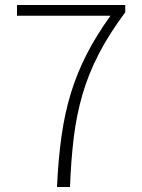

<svg xmlns="http://www.w3.org/2000/svg" viewBox="-20 -748 568 768"><path d="M208 0Q213 -110 226 -203Q239 -296 264 -377Q289 -458 328 -533.5Q367 -609 422 -685H48V-728H481V-699Q417 -613 375.5 -533Q334 -453 310 -370.5Q286 -288 275 -197.5Q264 -107 260 0Z"/></svg>

Font: Noto Sans JP Thin ExtraLight
Style: Regular
Weight: 250
Version: Version 2.004-H2;hotconv 1.0.118;makeotfexe 2.5.65603